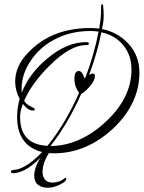

<svg xmlns="http://www.w3.org/2000/svg" viewBox="-20 -705 673 898"><path d="M41 105Q31 105 31 97Q31 92 39.5 90.5Q48 89 66 86Q118 69 177 6Q60 -24 60 -158Q60 -201 72 -243Q51 -281 51 -323Q51 -397 112 -459Q221 -574 403 -574Q425 -574 444 -571Q447 -588 450 -612Q453 -636 453 -677Q453 -685 459 -685Q462 -685 462 -680Q465 -658 465 -628Q465 -615 462.5 -599Q460 -583 457 -569Q533 -554 583 -498Q632 -443 632 -366Q632 -218 506 -101Q382 12 233 12Q211 12 191 9Q106 105 41 105ZM202 -23Q243 -73 280 -135Q317 -197 350 -271Q328 -300 328 -335Q328 -373 348 -373Q365 -373 375 -339L380 -344Q401 -399 416 -452Q431 -505 441 -557Q422 -560 403 -560Q305 -560 229 -517Q148 -473 105 -389Q81 -341 81 -288Q81 -284 81 -280Q81 -276 82 -272Q117 -362 202 -432Q293 -508 383 -508Q396 -508 396 -501Q396 -494 382 -494Q308 -494 212 -398Q128 -315 93 -234Q102 -217 124 -207Q143 -198 143 -195Q143 -188 134 -188Q111 -188 87 -219Q74 -186 74 -158Q74 -29 202 -23ZM216 -22Q352 -23 472 -133Q595 -246 595 -380Q595 -446 557 -493Q519 -540 454 -554Q436 -461 397 -355Q408 -361 414 -361Q424 -361 424 -350Q424 -329 402 -303Q391 -290 380.5 -280.5Q370 -271 360 -266Q296 -123 216 -22ZM203 173Q175 173 157.5 159Q140 145 140 115Q140 96 150.5 69Q161 42 177.5 21.5Q194 1 210 0L214 3Q179 55 179 99Q179 121 190.5 135Q202 149 226 149Q237 149 252 145Q267 141 279 131Q283 128 286.5 127Q290 126 290 131Q290 140 276 149.5Q262 159 242 166Q222 173 203 173Z"/></svg>

Font: Love Light
Style: Regular
Weight: 400
Designer: Robert E. Leuschke
Foundry: Robert E. Leuschke
Version: Version 1.010; ttfautohint (v1.8.3)